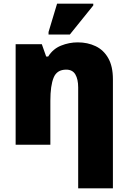

<svg xmlns="http://www.w3.org/2000/svg" viewBox="-20 -796 705 1056"><path d="M410 240V-315Q410 -360 394.5 -386.5Q379 -413 344 -413Q293 -413 275 -369Q257 -325 257 -242V0H66V-553H210L234 -485H245Q271 -527 315.5 -545Q360 -563 408 -563Q462 -563 506 -542Q550 -521 575.5 -476Q601 -431 601 -360V240ZM247 -606V-620L294 -776H493V-766L364 -606Z"/></svg>

Font: Noto Sans Black
Style: Regular
Weight: 900
Designer: Monotype Design Team
Foundry: Monotype Imaging Inc.
Version: Version 2.007